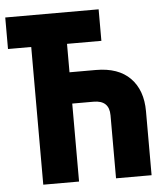

<svg xmlns="http://www.w3.org/2000/svg" viewBox="-52 -760 703 807"><g transform="rotate(-5 300.0 -357.0)"><path d="M249 0V-329H339Q405 -329 405 -266V0H555V-270Q555 -359 505 -410Q455 -461 360 -461H249V-581H394V-714H0V-581H98V0Z"/></g></svg>

Font: Noto Sans Mono UI ExtraBold
Style: Regular
Weight: 800
Designer: Monotype Design team
Foundry: Monotype Imaging Inc.
Version: 1.000